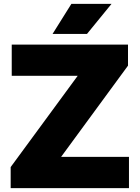

<svg xmlns="http://www.w3.org/2000/svg" viewBox="-20 -970 720 990"><path d="M35 0V-108.5L380.5 -579H40.5V-740H640V-631.5L295 -161H645V0ZM251 -795 348 -950H555L428.5 -795Z"/></svg>

Font: Encode Sans SmExp XBd
Style: Regular
Weight: 800
Width: 6
Designer: Multiple Designers
Foundry: Impallari Type
Version: Version 3.002; ttfautohint (v1.8.3) -l 8 -r 50 -G 200 -x 14 